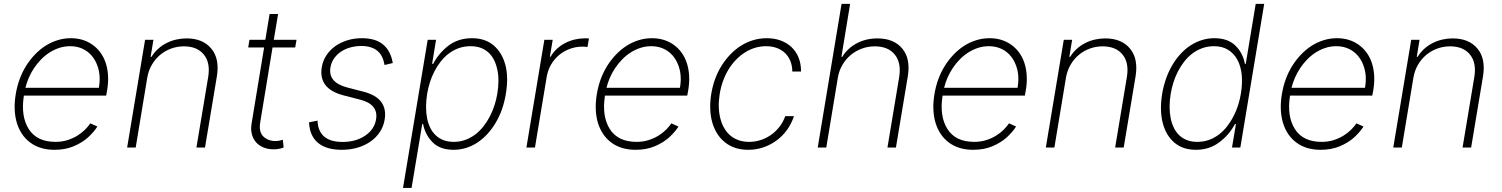

<svg xmlns="http://www.w3.org/2000/svg" viewBox="-20 -747 7603 972"><path d="M59.7 -270.2Q73.2 -351.9 113.6 -415.8Q132.5 -445.3 156.4 -470.5Q180.4 -495.7 208.8 -514.2Q237.2 -532.7 270.1 -543.1Q302.9 -553.6 339.1 -553.6Q400.6 -553.6 446.7 -521.7Q469.8 -505.7 487 -482.8Q504.3 -459.9 514.4 -430.6Q524.5 -401.3 526.8 -365.9Q529.1 -330.6 522.4 -290.1L517.4 -263.1H100.9Q84.5 -158.7 125.4 -93.8Q166.5 -28.8 261 -28.8Q294 -28.8 322.1 -37.8Q350.1 -46.9 372.3 -60.7Q394.5 -74.6 410.9 -91.1Q427.2 -107.6 437.1 -122.5L473 -106.5Q464.8 -93.4 453.1 -79.7Q441.4 -66.1 426.1 -51.8Q395.2 -24.1 352.6 -6.4Q310 11.4 255.7 11.4Q182.5 11.4 133.2 -25.2Q108.7 -43.3 91.6 -68.7Q74.6 -94.1 65.2 -125.4Q55.8 -156.6 54.3 -193.2Q52.9 -229.8 59.7 -270.2ZM108.7 -302.6H480.5Q490.8 -361.9 474.8 -409.4Q467 -433.2 453.8 -452.4Q440.7 -471.6 422.9 -485.1Q405.2 -498.6 383 -505.9Q360.8 -513.1 334.9 -513.1Q306.5 -513.1 280.4 -504.6Q254.3 -496.1 231.2 -481.4Q208.1 -466.6 188.2 -446.4Q168.3 -426.1 152.7 -402.7Q137.1 -379.3 125.9 -353.7Q114.7 -328.1 108.7 -302.6Z M623.6 0 714.5 -545.5H756.7L742.5 -459.2H746.8Q761 -482.2 780.5 -499.8Q800.1 -517.4 823.2 -529.1Q846.2 -540.8 872 -546.7Q897.7 -552.6 924.4 -552.6Q1006.7 -552.6 1049.7 -501.1Q1092.7 -449.6 1077.8 -359.7L1017.8 0H974.4L1034.1 -358Q1045.5 -429.3 1012.4 -470.2Q978.7 -512.4 911.2 -512.4Q876.8 -512.4 845.7 -500.9Q814.6 -489.3 790 -468.6Q765.3 -447.8 748.4 -418.5Q731.5 -389.2 725.5 -353.7L666.9 0Z M1236.5 -506.7 1242.9 -545.5H1323.2L1344.8 -676.1H1387.8L1366.1 -545.5H1481.2L1474.4 -506.7H1359.7L1297.6 -128.9Q1289.1 -79.2 1313.2 -56.1Q1337.4 -33 1374.3 -33Q1385.3 -33 1394.2 -35Q1403.1 -36.9 1411.9 -39.4L1415.8 0Q1404.8 3.9 1392.8 6.4Q1380.7 8.9 1363.6 8.9Q1338.1 8.9 1315.7 0.2Q1293.3 -8.5 1277.9 -25Q1262.4 -41.5 1255.5 -65.9Q1248.6 -90.2 1253.6 -121.1L1317.1 -506.7Z M1587.4 -136.4Q1592 -28.4 1714.1 -28.4Q1782 -28.4 1829.2 -60.7Q1876.1 -93 1883.9 -143.1Q1896.3 -218.8 1803.3 -242.5L1720.5 -263.8Q1654.5 -280.9 1627.3 -316.8Q1600.1 -352.6 1609 -407.3Q1614.7 -440 1632.5 -467Q1650.2 -494 1677 -513.1Q1703.8 -532.3 1738.3 -543Q1772.7 -553.6 1811.8 -553.6Q1881.7 -553.6 1920.1 -521Q1958.5 -488.3 1968.4 -427.9L1926.8 -418Q1922.9 -440.7 1914.4 -458.6Q1905.9 -476.6 1891.5 -488.8Q1877.1 -501.1 1856.7 -507.6Q1836.3 -514.2 1808.6 -514.2Q1782.7 -514.2 1756.7 -507.6Q1730.8 -501.1 1709.2 -487.4Q1687.5 -473.7 1672.4 -453.1Q1657.3 -432.5 1652.7 -404.8Q1640.3 -329.2 1739.7 -303.6L1820.7 -282.7Q1883.9 -266.3 1910.2 -230.6Q1936.4 -195 1927.2 -140.6Q1921.5 -106.9 1903.1 -78.8Q1884.6 -50.8 1856 -30.7Q1827.4 -10.7 1790.5 0.4Q1753.6 11.4 1710.9 11.4Q1631.7 11.4 1589.7 -24Q1547.6 -59.3 1544.4 -127.8Z M2145.2 -545.5H2187.5L2167.6 -423.7H2172.9Q2200.3 -476.9 2249.6 -515.3Q2299.4 -553.6 2369.7 -553.6Q2436.1 -553.6 2478.7 -517.4Q2521.7 -480.8 2538.4 -418.3Q2555 -355.8 2540.8 -271.3Q2527 -188.2 2489.3 -125.4Q2470.2 -93.4 2446.9 -68.2Q2423.7 -43 2396.7 -25.2Q2369.7 -7.5 2339.5 2Q2309.3 11.4 2276.6 11.4Q2207 11.4 2169.4 -27.3Q2132.1 -65.7 2121.8 -119H2117.5L2063.6 204.5H2020.2ZM2142.4 -147Q2148.1 -119.3 2159.4 -97.5Q2170.8 -75.6 2187.7 -60.4Q2204.5 -45.1 2226.9 -36.9Q2249.3 -28.8 2277 -28.8Q2308.9 -28.8 2336.5 -39.1Q2364 -49.4 2386.9 -66.9Q2409.8 -84.5 2428.3 -108.3Q2446.7 -132.1 2460.6 -159.1Q2474.4 -186.1 2483.7 -215Q2492.9 -244 2497.5 -271.7Q2503.2 -306.1 2503.4 -336.6Q2503.6 -367.2 2497.5 -394.9Q2491.8 -422.2 2480.6 -444.1Q2469.5 -465.9 2452.6 -481.4Q2435.7 -496.8 2413.2 -505Q2390.6 -513.1 2362.2 -513.1Q2329.9 -513.1 2302.4 -503.2Q2274.9 -493.3 2252 -475.9Q2229 -458.5 2210.8 -435Q2192.5 -411.6 2178.8 -384.8Q2165.1 -358 2156.1 -329Q2147 -300.1 2142.4 -271.7Q2131.4 -202.1 2142.4 -147Z M2644.9 0 2735.8 -545.5H2778.1L2763.8 -460.2H2767.8Q2780.5 -482.6 2799.5 -500Q2818.5 -517.4 2841.3 -529.1Q2864 -540.8 2889.2 -546.9Q2914.4 -552.9 2939.6 -552.9Q2945.7 -552.9 2951 -552.9Q2956.3 -552.9 2961.6 -552.6L2954.2 -508.9Q2949.9 -509.6 2944.1 -510.3Q2938.2 -511 2929.7 -511Q2895.2 -511 2864.7 -499.6Q2834.2 -488.3 2810.2 -468.2Q2786.2 -448.2 2769.9 -420.3Q2753.6 -392.4 2747.9 -359.4L2688.2 0Z M3001.4 -270.2Q3014.9 -351.9 3055.4 -415.8Q3074.2 -445.3 3098.2 -470.5Q3122.2 -495.7 3150.6 -514.2Q3179 -532.7 3211.8 -543.1Q3244.7 -553.6 3280.9 -553.6Q3342.3 -553.6 3388.5 -521.7Q3411.6 -505.7 3428.8 -482.8Q3446 -459.9 3456.1 -430.6Q3466.3 -401.3 3468.6 -365.9Q3470.9 -330.6 3464.1 -290.1L3459.2 -263.1H3042.6Q3026.3 -158.7 3067.1 -93.8Q3108.3 -28.8 3202.8 -28.8Q3235.8 -28.8 3263.8 -37.8Q3291.9 -46.9 3314.1 -60.7Q3336.3 -74.6 3352.6 -91.1Q3369 -107.6 3378.9 -122.5L3414.8 -106.5Q3406.6 -93.4 3394.9 -79.7Q3383.2 -66.1 3367.9 -51.8Q3337 -24.1 3294.4 -6.4Q3251.8 11.4 3197.4 11.4Q3124.3 11.4 3074.9 -25.2Q3050.4 -43.3 3033.4 -68.7Q3016.3 -94.1 3006.9 -125.4Q2997.5 -156.6 2996.1 -193.2Q2994.7 -229.8 3001.4 -270.2ZM3050.4 -302.6H3422.2Q3432.5 -361.9 3416.5 -409.4Q3408.7 -433.2 3395.6 -452.4Q3382.5 -471.6 3364.7 -485.1Q3346.9 -498.6 3324.8 -505.9Q3302.6 -513.1 3276.6 -513.1Q3248.2 -513.1 3222.1 -504.6Q3196 -496.1 3172.9 -481.4Q3149.9 -466.6 3130 -446.4Q3110.1 -426.1 3094.5 -402.7Q3078.8 -379.3 3067.6 -353.7Q3056.5 -328.1 3050.4 -302.6Z M3580.6 -271Q3594.1 -353.3 3634.2 -416.2Q3653.4 -446.4 3677.6 -471.6Q3701.7 -496.8 3730.5 -515.1Q3759.2 -533.4 3792.3 -543.5Q3825.3 -553.6 3861.9 -553.6Q3900.2 -553.6 3932.2 -541.9Q3964.1 -530.2 3987.2 -508.3Q4010.3 -486.5 4022.9 -455.3Q4035.5 -424 4035.2 -384.9H3991.1Q3990.8 -414.8 3981 -438.6Q3971.2 -462.4 3953.8 -478.9Q3936.4 -495.4 3912.1 -504.3Q3887.8 -513.1 3858 -513.1Q3802.2 -513.1 3752.5 -482.2Q3728 -467 3706.9 -445.3Q3685.7 -423.7 3669 -396.7Q3652.3 -369.7 3640.8 -338.2Q3629.3 -306.8 3623.6 -271.7Q3617.9 -236.9 3618.8 -206Q3619.7 -175.1 3626.8 -147.4Q3633.9 -119.7 3646.7 -97.8Q3659.4 -76 3677.9 -60.5Q3696.4 -45.1 3720.2 -36.9Q3744 -28.8 3772.7 -28.8Q3803.6 -28.8 3832.2 -38.4Q3860.8 -47.9 3884.8 -65.2Q3908.7 -82.4 3927 -106.4Q3945.3 -130.3 3955.3 -159.1H3999.3Q3987.2 -121.1 3964.5 -89.7Q3941.8 -58.2 3911.4 -35.9Q3881 -13.5 3844.6 -1.1Q3808.2 11.4 3768.5 11.4Q3697.8 11.4 3651.3 -25.6Q3627.8 -44 3611.5 -69.6Q3595.2 -95.2 3586.1 -126.4Q3577.1 -157.7 3575.6 -194.1Q3574.2 -230.5 3580.6 -271Z M4119.7 0 4240.4 -727.3H4283.7L4239.7 -459.2H4244Q4256.7 -480.5 4275 -497.7Q4293.3 -514.9 4316.1 -527.2Q4338.8 -539.4 4365.4 -546Q4392 -552.6 4421.9 -552.6Q4504.6 -552.6 4547.6 -501.4Q4590.6 -449.9 4575.6 -359.7L4515.6 0H4472.7L4532.3 -358Q4543.3 -428.6 4510.3 -470.2Q4476.6 -512.4 4408.7 -512.4Q4374.3 -512.4 4343 -500.9Q4311.8 -489.3 4286.8 -468.6Q4261.7 -447.8 4244.7 -418.5Q4227.6 -389.2 4221.6 -353.7L4163 0Z M4710.6 -270.2Q4724.1 -351.9 4764.6 -415.8Q4783.4 -445.3 4807.4 -470.5Q4831.3 -495.7 4859.7 -514.2Q4888.1 -532.7 4921 -543.1Q4953.8 -553.6 4990.1 -553.6Q5051.5 -553.6 5097.7 -521.7Q5120.7 -505.7 5138 -482.8Q5155.2 -459.9 5165.3 -430.6Q5175.4 -401.3 5177.7 -365.9Q5180 -330.6 5173.3 -290.1L5168.3 -263.1H4751.8Q4735.4 -158.7 4776.3 -93.8Q4817.5 -28.8 4911.9 -28.8Q4945 -28.8 4973 -37.8Q5001.1 -46.9 5023.3 -60.7Q5045.5 -74.6 5061.8 -91.1Q5078.1 -107.6 5088.1 -122.5L5123.9 -106.5Q5115.8 -93.4 5104 -79.7Q5092.3 -66.1 5077.1 -51.8Q5046.2 -24.1 5003.6 -6.4Q4960.9 11.4 4906.6 11.4Q4833.5 11.4 4784.1 -25.2Q4759.6 -43.3 4742.5 -68.7Q4725.5 -94.1 4716.1 -125.4Q4706.7 -156.6 4705.3 -193.2Q4703.8 -229.8 4710.6 -270.2ZM4759.6 -302.6H5131.4Q5141.7 -361.9 5125.7 -409.4Q5117.9 -433.2 5104.8 -452.4Q5091.6 -471.6 5073.9 -485.1Q5056.1 -498.6 5033.9 -505.9Q5011.7 -513.1 4985.8 -513.1Q4957.4 -513.1 4931.3 -504.6Q4905.2 -496.1 4882.1 -481.4Q4859 -466.6 4839.1 -446.4Q4819.2 -426.1 4803.6 -402.7Q4788 -379.3 4776.8 -353.7Q4765.6 -328.1 4759.6 -302.6Z M5274.5 0 5365.4 -545.5H5407.7L5393.5 -459.2H5397.7Q5411.9 -482.2 5431.5 -499.8Q5451 -517.4 5474.1 -529.1Q5497.2 -540.8 5522.9 -546.7Q5548.7 -552.6 5575.3 -552.6Q5657.7 -552.6 5700.6 -501.1Q5743.6 -449.6 5728.7 -359.7L5668.7 0H5625.4L5685 -358Q5696.4 -429.3 5663.4 -470.2Q5629.6 -512.4 5562.1 -512.4Q5527.7 -512.4 5496.6 -500.9Q5465.6 -489.3 5440.9 -468.6Q5416.2 -447.8 5399.3 -418.5Q5382.5 -389.2 5376.4 -353.7L5317.8 0Z M5863.3 -271.3Q5877.1 -353 5914.8 -417.3Q5933.6 -449.2 5956.9 -474.4Q5980.1 -499.6 6007.3 -517.2Q6034.4 -534.8 6064.8 -544.2Q6095.2 -553.6 6127.8 -553.6Q6196.7 -553.6 6235.1 -515.3Q6254.6 -495.7 6266 -473Q6277.3 -450.3 6282.3 -423.7H6286.6L6337 -727.3H6380L6259.2 0H6217L6236.9 -119H6231.9Q6217.7 -92.3 6198.7 -69.8Q6179.7 -47.2 6154.1 -27.7Q6103.3 11.4 6034.4 11.4Q5968 11.4 5925.4 -24.9Q5904.1 -43 5889.2 -68.2Q5874.3 -93.4 5866.3 -124.6Q5858.3 -155.9 5857.4 -192.8Q5856.5 -229.8 5863.3 -271.3ZM5906.6 -148.1Q5912.3 -120.4 5923.5 -98.4Q5934.7 -76.3 5951.3 -60.9Q5968 -45.5 5990.6 -37.1Q6013.1 -28.8 6041.2 -28.8Q6073.5 -28.8 6101 -38.9Q6128.6 -49 6151.5 -66.6Q6174.4 -84.2 6192.6 -107.8Q6210.9 -131.4 6224.8 -158.4Q6238.6 -185.4 6247.9 -214.3Q6257.1 -243.3 6261.7 -271.7Q6270.6 -323.9 6266.2 -368.1Q6261.7 -412.3 6244.3 -444.4Q6226.9 -476.6 6197.3 -494.9Q6167.6 -513.1 6126.1 -513.1Q6094.1 -513.1 6066.6 -503.2Q6039.1 -493.3 6016.2 -475.9Q5993.3 -458.5 5975 -435Q5956.7 -411.6 5943 -384.8Q5929.3 -358 5920.3 -329Q5911.2 -300.1 5906.6 -271.7Q5895.6 -203.1 5906.6 -148.1Z M6469.5 -270.2Q6483 -351.9 6523.4 -415.8Q6542.3 -445.3 6566.2 -470.5Q6590.2 -495.7 6618.6 -514.2Q6647 -532.7 6679.9 -543.1Q6712.7 -553.6 6748.9 -553.6Q6810.4 -553.6 6856.5 -521.7Q6879.6 -505.7 6896.8 -482.8Q6914.1 -459.9 6924.2 -430.6Q6934.3 -401.3 6936.6 -365.9Q6938.9 -330.6 6932.2 -290.1L6927.2 -263.1H6510.7Q6494.3 -158.7 6535.2 -93.8Q6576.3 -28.8 6670.8 -28.8Q6703.8 -28.8 6731.9 -37.8Q6759.9 -46.9 6782.1 -60.7Q6804.3 -74.6 6820.7 -91.1Q6837 -107.6 6846.9 -122.5L6882.8 -106.5Q6874.6 -93.4 6862.9 -79.7Q6851.2 -66.1 6835.9 -51.8Q6805 -24.1 6762.4 -6.4Q6719.8 11.4 6665.5 11.4Q6592.3 11.4 6543 -25.2Q6518.5 -43.3 6501.4 -68.7Q6484.4 -94.1 6475 -125.4Q6465.6 -156.6 6464.1 -193.2Q6462.7 -229.8 6469.5 -270.2ZM6518.5 -302.6H6890.3Q6900.6 -361.9 6884.6 -409.4Q6876.8 -433.2 6863.6 -452.4Q6850.5 -471.6 6832.7 -485.1Q6815 -498.6 6792.8 -505.9Q6770.6 -513.1 6744.7 -513.1Q6716.3 -513.1 6690.2 -504.6Q6664.1 -496.1 6641 -481.4Q6617.9 -466.6 6598 -446.4Q6578.1 -426.1 6562.5 -402.7Q6546.9 -379.3 6535.7 -353.7Q6524.5 -328.1 6518.5 -302.6Z M7033.4 0 7124.3 -545.5H7166.5L7152.3 -459.2H7156.6Q7170.8 -482.2 7190.3 -499.8Q7209.9 -517.4 7233 -529.1Q7256 -540.8 7281.8 -546.7Q7307.5 -552.6 7334.2 -552.6Q7416.5 -552.6 7459.5 -501.1Q7502.5 -449.6 7487.6 -359.7L7427.6 0H7384.2L7443.9 -358Q7455.3 -429.3 7422.2 -470.2Q7388.5 -512.4 7321 -512.4Q7286.6 -512.4 7255.5 -500.9Q7224.4 -489.3 7199.8 -468.6Q7175.1 -447.8 7158.2 -418.5Q7141.3 -389.2 7135.3 -353.7L7076.7 0Z"/></svg>

Font: Inter P Extra Light
Style: Italic
Weight: 200
Italic angle: 9.39999°
Designer: Rasmus Andersson
Foundry: rsms
Version: Version 3.018;git-588b23468